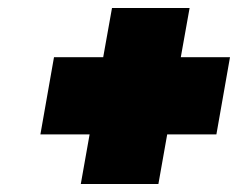

<svg xmlns="http://www.w3.org/2000/svg" viewBox="-20 -609 595 480"><path d="M182 -149 204 -273H81L115 -466H238L260 -589H454L432 -466H555L521 -273H398L376 -149Z"/></svg>

Font: Tomorrow Black
Style: Italic
Weight: 900
Italic angle: -10°
Designer: Tony de Marco, Monica Rizzolli
Foundry: Just in Type
Version: Version 2.002